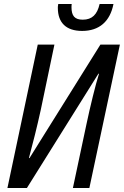

<svg xmlns="http://www.w3.org/2000/svg" viewBox="-20 -936 617 956"><path d="M389 -782C474 -782 528 -829 545 -916H476C464 -864 439 -838 392 -838C352 -838 336 -857 336 -900C336 -903 336 -908 337 -916H270C268 -906 268 -900 268 -897C268 -823 309 -782 389 -782ZM17 0H114L470 -569H473C456 -516 429 -405 411 -320L343 0H425L577 -714H480L127 -149H124C142 -215 166 -311 183 -389L251 -714H168Z"/></svg>

Font: Noto Sans Condensed
Style: Italic
Weight: 400
Width: 3
Italic angle: -12°
Designer: Monotype Design Team
Foundry: Monotype Imaging Inc.
Version: Version 2.013